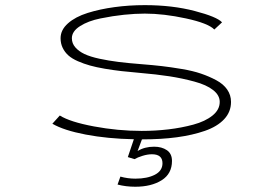

<svg xmlns="http://www.w3.org/2000/svg" viewBox="-20 -532 1090 748"><path d="M504 88 478 80 501.5 10.5Q399 8.5 313.8 -7.8Q228.5 -24 184 -50L213 -82Q252.5 -57 346 -39.5Q439.5 -22 532 -22Q585.5 -22 636.2 -28Q687 -34 733.2 -46.5Q779.5 -59 807.8 -81.8Q836 -104.5 836 -135Q836 -161 810.2 -181.2Q784.5 -201.5 737.2 -214.2Q690 -227 639.8 -234.8Q589.5 -242.5 525 -248Q484 -251.5 453.2 -255Q422.5 -258.5 388.5 -264.2Q354.5 -270 330.5 -276.8Q306.5 -283.5 283.5 -293.5Q260.5 -303.5 246.5 -316Q232.5 -328.5 224.2 -345.5Q216 -362.5 216 -383Q216 -415.5 244.8 -441Q273.5 -466.5 321.2 -481.5Q369 -496.5 425.8 -504.2Q482.5 -512 544 -512Q651.5 -512 738.5 -489.2Q825.5 -466.5 845 -445L815 -417Q791 -441.5 704.5 -460.2Q618 -479 544 -479Q507 -479 463.2 -474.5Q419.5 -470 371.5 -460.2Q323.5 -450.5 291.8 -430.2Q260 -410 260 -383Q260 -363 273.5 -347.5Q287 -332 309.2 -321.5Q331.5 -311 367.5 -303.2Q403.5 -295.5 441.2 -290.8Q479 -286 531 -282Q575.5 -278.5 610.2 -274.5Q645 -270.5 688.2 -263.2Q731.5 -256 763 -245.2Q794.5 -234.5 822.5 -219.5Q850.5 -204.5 865.2 -183Q880 -161.5 880 -135Q880 -96 853.2 -67.5Q826.5 -39 778.2 -22.2Q730 -5.5 669 2.8Q608 11 533 11L516 56.5Q543 39.5 580.5 39.5Q610 39.5 630 53Q650 66.5 650 95Q650 145 609.8 170.2Q569.5 195.5 507 195.5Q470.5 195.5 438 187L449 156Q477.5 164 507.5 164Q553.5 164 583.2 148.8Q613 133.5 613 104Q613 69 572 69Q555 69 535.5 75Q516 81 504 88Z"/></svg>

Font: League Mono Extended Thin
Style: Regular
Weight: 100
Width: 9
Designer: Tyler Finck
Foundry: The League of Moveable Type / Tyler Finck
Version: Version 2.210